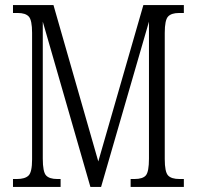

<svg xmlns="http://www.w3.org/2000/svg" viewBox="-20 -734 773 754"><path d="M31 0V-31H46Q78 -31 92 -44.5Q106 -58 106 -108V-605Q106 -655 93 -669Q80 -683 50 -683H31V-714H190L366 -100L543 -714H702V-683H683Q653 -683 640 -669Q627 -655 627 -605V-109Q627 -59 640 -45Q653 -31 685 -31H702V0H493V-31H508Q541 -31 553 -45.5Q565 -60 565 -111V-649L377 0H335L148 -649V-111Q148 -59 161 -45Q174 -31 205 -31H218V0Z"/></svg>

Font: Noto Serif ExtraCondensed Light
Style: Regular
Weight: 300
Width: 2
Designer: Monotype Design Team
Foundry: Monotype Imaging Inc.
Version: Version 2.014; ttfautohint (v1.8.4.7-5d5b)